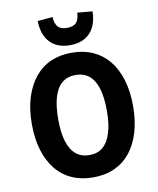

<svg xmlns="http://www.w3.org/2000/svg" viewBox="-100 -1015 910 1103"><g transform="rotate(-10 355.0 -463.0)"><path d="M355 11Q286 11 231.5 -13Q177 -37 138.5 -84Q100 -131 79.5 -198.5Q59 -266 59 -352Q59 -438 80 -505.5Q101 -573 139.5 -620.5Q178 -668 232 -692Q286 -716 355 -716Q424 -716 478.5 -691.5Q533 -667 571 -620.5Q609 -574 629.5 -506.5Q650 -439 650 -353Q650 -268 629.5 -200Q609 -132 571 -85Q533 -38 478.5 -13.5Q424 11 355 11ZM355 -119Q403 -119 433.5 -145Q464 -171 480.5 -223Q497 -275 497 -353Q497 -432 481 -483.5Q465 -535 433.5 -560.5Q402 -586 355 -586Q308 -586 276.5 -560.5Q245 -535 229 -483Q213 -431 213 -352Q213 -274 229 -222.5Q245 -171 276.5 -145Q308 -119 355 -119ZM355 -760Q281 -760 239 -803.5Q197 -847 195 -929L283 -937Q285 -899 301 -880Q317 -861 355 -861Q393 -861 409.5 -880Q426 -899 427 -937L515 -929Q513 -847 471 -803.5Q429 -760 355 -760Z"/></g></svg>

Font: Nunito Sans 7pt Condensed ExtraBold
Style: Regular
Weight: 800
Width: 3
Designer: Vernon Adams
Foundry: Vernon Adams
Version: Version 3.101;gftools[0.9.27]